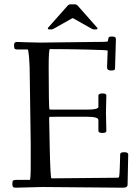

<svg xmlns="http://www.w3.org/2000/svg" viewBox="-20 -862 645 888"><path d="M208 -726.1Q201.2 -726.1 201.2 -728.9Q201.2 -731.7 202.1 -733.3Q203.1 -734.9 204.7 -736.5Q206.3 -738 207 -739L286.1 -828.1Q287.8 -830.1 290.3 -832.9Q292.7 -835.7 293.7 -836.7Q299.1 -842 304.2 -842H328.1Q335.2 -842 346.2 -828.1L425 -739Q431.2 -732.9 431.2 -729.5Q431.2 -726.1 424.1 -726.1H412.1Q408.9 -726.1 399.2 -731.9L319.1 -777.1Q316.2 -778.6 313.2 -777.1L233.2 -731.9Q223.4 -726.1 220.2 -726.1ZM175 2.9 53 6.1Q42.7 6.1 39.9 2.2Q37.1 -1.7 37.1 -13.1Q37.1 -24.4 40.9 -27.2Q44.7 -30 56.9 -30H117.9Q122.1 -30 122.1 -102.1V-198L117.9 -491.9Q117.9 -560.5 114.4 -596.8Q110.8 -633.1 108.9 -633.1H62Q52 -633.1 48.5 -636Q44.9 -638.9 44.9 -653.4Q44.9 -668 58.1 -668L102.1 -666.5Q146 -665 167 -665L418.9 -668Q469.7 -668 474.6 -669.4Q479.7 -670.9 479.7 -676Q480 -677.2 480.5 -680.3Q481 -683.3 481.4 -685.2Q481.9 -687 483.4 -689.5Q485.8 -693.1 496.7 -693.1Q507.6 -693.1 511.8 -690.6Q516.1 -688 516.1 -679L512 -547.1Q512 -540 508.1 -538Q504.2 -535.9 492.9 -535.9Q475.1 -535.9 475.1 -551L478 -627.9Q478 -630.6 382.6 -632.8Q287.1 -635 210.9 -635Q205.1 -635 205.1 -551.5Q205.1 -468 206.1 -413.3Q207 -358.6 208.4 -356.8Q209.7 -355 216.1 -355H383.1Q435.1 -355 435.1 -367.9V-419.9Q435.1 -429.9 453.5 -429.9Q471.9 -429.9 471.9 -420.9L470 -341.1L471.9 -256.1Q471.9 -247.1 453.5 -247.1Q435.1 -247.1 435.1 -257.1V-306.9Q435.1 -322 383.1 -322Q298.3 -322 255.6 -322Q212.9 -322 211.5 -321.9Q210.2 -321.8 209.7 -321.3Q209.2 -320.8 208.5 -319.9Q207.8 -319.1 207.6 -317.7Q207.5 -316.4 207.3 -314.6Q207 -312.7 210.1 -174.9Q213.1 -37.1 218 -37.1L523.9 -40Q529.1 -40 530.3 -43Q531.5 -45.9 532.7 -59.6Q533.9 -73.2 535.9 -148.9Q535.9 -158 554.4 -158Q573 -158 573 -147.9L570.1 -8.1Q570.1 6.1 550 6.1Z"/></svg>

Font: Fanwood Text
Style: Regular
Weight: 400
Version: Version 1.1001